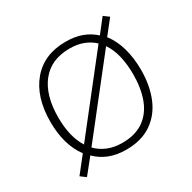

<svg xmlns="http://www.w3.org/2000/svg" viewBox="-135 -756 850 852"><g transform="rotate(-30 290.5 -330.5)"><path d="M522 -331Q522 -251 496.5 -189Q471 -127 419 -91.5Q367 -56 289 -56Q240 -56 202.5 -71Q165 -86 137 -114L76 -38L49 -58L113 -139Q58 -213 58 -331Q58 -458 120.5 -532Q183 -606 294 -606Q341 -606 377 -592.5Q413 -579 440 -554L494 -623L521 -603L464 -531Q493 -494 507.5 -442.5Q522 -391 522 -331ZM98 -331Q98 -231 137 -170L417 -526Q395 -547 364.5 -559Q334 -571 294 -571Q199 -571 148.5 -507.5Q98 -444 98 -331ZM482 -331Q482 -381 472 -424Q462 -467 440 -499L159 -142Q182 -118 214.5 -104.5Q247 -91 289 -91Q356 -91 399 -121.5Q442 -152 462 -206Q482 -260 482 -331Z"/></g></svg>

Font: Noto Sans Malayalam UI ExtraLight
Style: Regular
Weight: 200
Designer: Jelle Bosma - Monotype Design Team
Foundry: Monotype Imaging Inc.
Version: Version 2.104; ttfautohint (v1.8.4.7-5d5b)